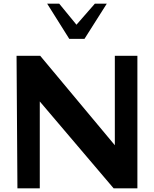

<svg xmlns="http://www.w3.org/2000/svg" viewBox="-20 -1020 834 1040"><path d="M74.4 0 69.7 -717.6H197.9L671.8 -149.7L602 -134.9V-717.6H724.2V0H595.4L114.5 -565.7L195.5 -533.3V0ZM235.4 -1000.2 355.3 -809.3H437.5L558.5 -1000.2H493.9L394.2 -886.1L300.7 -1000.2Z"/></svg>

Font: Russolo 10pt ExtraLight
Style: Regular
Weight: 200
Designer: Micah Stupak-Hahn
Version: Version 1.000